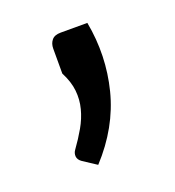

<svg xmlns="http://www.w3.org/2000/svg" viewBox="-65 -218 342 376"><g transform="rotate(-20 106.0 -30.0)"><path d="M155 -164.5Q168.5 -92.5 151 -23.2Q133.5 46 80 104L52.5 86Q44.5 80.5 44 73.5Q43.5 66.5 47.5 61Q60.5 43 70.5 25.5Q80.5 8 85.2 -10.2Q90 -28.5 88 -47.8Q86 -67 75 -88V-140Q75 -150.5 80.8 -157.5Q86.5 -164.5 99.5 -164.5Z"/></g></svg>

Font: Lato
Style: Regular
Weight: 400
Designer: Lukasz Dziedzic with Adam Twardoch and Botio Nikoltchev
Foundry: tyPoland Lukasz Dziedzic
Version: Version 2.015; 2015-08-06; http://www.latofonts.com/